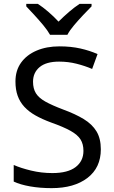

<svg xmlns="http://www.w3.org/2000/svg" viewBox="-20 -964 589 994"><path d="M502 -191Q502 -96 433 -43Q364 10 247 10Q187 10 136 1Q85 -8 51 -24V-110Q87 -94 140.5 -81Q194 -68 251 -68Q331 -68 371.5 -99Q412 -130 412 -183Q412 -218 397 -242Q382 -266 345.5 -286.5Q309 -307 244 -330Q198 -347 163.5 -366.5Q129 -386 106 -411Q83 -436 71.5 -468Q60 -500 60 -542Q60 -599 89 -639.5Q118 -680 169.5 -702Q221 -724 288 -724Q347 -724 396 -713Q445 -702 485 -684L457 -607Q420 -623 376.5 -634Q333 -645 286 -645Q219 -645 185 -616.5Q151 -588 151 -541Q151 -505 166 -481Q181 -457 215 -438Q249 -419 307 -397Q370 -374 413.5 -347.5Q457 -321 479.5 -284Q502 -247 502 -191ZM239 -784Q226 -807 204 -833.5Q182 -860 158 -886Q134 -912 116 -931V-944H176Q202 -927 230 -903Q258 -879 283 -852Q310 -879 338 -903Q366 -927 392 -944H454V-931Q435 -912 410.5 -886Q386 -860 363.5 -833.5Q341 -807 329 -784Z"/></svg>

Font: Noto Sans Lisu
Style: Regular
Weight: 400
Designer: Monotype Design Team. David Williams.
Foundry: Monotype Imaging Inc.
Version: Version 2.102